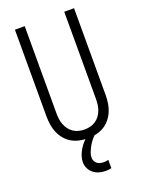

<svg xmlns="http://www.w3.org/2000/svg" viewBox="-174 -817 849 1123"><g transform="rotate(-20 250.0 -256.0)"><path d="M250 8Q224 8 198.5 2.5Q173 -3 150.5 -16Q128 -29 111 -49.5Q94 -70 84 -93.5Q74 -117 70 -143Q66 -169 66 -195V-735H127V-195Q127 -177 129 -159Q131 -141 137.5 -123.5Q144 -106 155 -91Q166 -76 181 -66Q196 -56 214 -51.5Q232 -47 250 -47Q268 -47 286 -51.5Q304 -56 319 -66Q334 -76 345 -91Q356 -106 362.5 -123.5Q369 -141 371 -159Q373 -177 373 -195V-735H434V-195Q434 -169 430 -143Q426 -117 416 -93.5Q406 -70 389 -49.5Q372 -29 349.5 -16Q327 -3 301.5 2.5Q276 8 250 8ZM283 223Q263 223 243.5 217.5Q224 212 208 199.5Q192 187 183 168.5Q174 150 174 130Q174 110 181 90Q188 70 198.5 52.5Q209 35 222.5 20Q236 5 252 -8H297V0Q284 12 273 26Q262 40 253.5 55.5Q245 71 238 88Q231 105 231 122Q231 133 236 143Q241 153 249.5 159.5Q258 166 268.5 168.5Q279 171 290 171Q297 171 304.5 170Q312 169 319 167V219Q310 221 301 222Q292 223 283 223Z"/></g></svg>

Font: Iosevka Fixed Light
Style: Regular
Weight: 300
Monospace: yes
Designer: Belleve Invis
Foundry: Belleve Invis
Version: Version 32.3.0